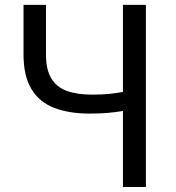

<svg xmlns="http://www.w3.org/2000/svg" viewBox="-20 -753 708 773"><path d="M475 0V-306.3Q448.6 -301.7 416.5 -298.7Q384.3 -295.7 341 -295.7Q258.5 -295.7 198.8 -318.5Q139 -341.3 106.9 -393.8Q74.7 -446.3 74.7 -533.9V-733.4H165.1V-533.9Q165.1 -472.7 186.6 -437.2Q208 -401.7 249.6 -386.8Q291.2 -372 350.5 -372Q391 -372 421.8 -375.2Q452.5 -378.5 475 -383.1V-733.4H567.4V0Z"/></svg>

Font: Noto Sans JP
Style: Regular
Weight: 100
Designer: Ryoko NISHIZUKA 西塚涼子 (kana, bopomofo & ideographs); Paul D. Hunt (Latin, Greek & Cyrillic); Sandoll Communications 산돌커뮤니
Foundry: Adobe
Version: Version 2.004;hotconv 1.0.118;makeotfexe 2.5.65603